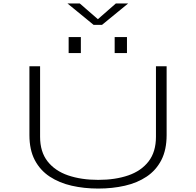

<svg xmlns="http://www.w3.org/2000/svg" viewBox="-20 -1085 1140 1116"><path d="M551 11Q469 11 396.8 -5.5Q324.5 -22 269 -58.5Q213.5 -95 182.2 -154.5Q151 -214 151 -300V-700H213V-290Q213 -202.5 256.5 -147Q300 -91.5 376.2 -65.5Q452.5 -39.5 551 -39.5Q650 -39.5 725.5 -65.5Q801 -91.5 843.8 -147Q886.5 -202.5 886.5 -290V-700H948.5V-300Q948.5 -214 917.8 -154.5Q887 -95 832.5 -58.5Q778 -22 705.8 -5.5Q633.5 11 551 11ZM379 -869.5H450V-776.5H379ZM646.5 -869.5H718V-776.5H646.5ZM372 -1065H443.5L549 -973.5L653.5 -1065H725L573 -940.5H524Z"/></svg>

Font: Trispace Expanded ExtraLight
Style: Regular
Weight: 200
Width: 7
Designer: Tyler Finck
Foundry: Etcetera Type Company
Version: Version 1.210; ttfautohint (v1.8.3)